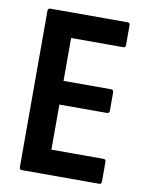

<svg xmlns="http://www.w3.org/2000/svg" viewBox="-77 -711 587 767"><g transform="rotate(10 217.0 -327.5)"><path d="M65 0Q55 0 55 -11V-644Q55 -655 65 -655H379Q388 -655 388 -644V-565Q388 -554 379 -554H167V-380H360Q370 -380 370 -369V-295Q370 -284 360 -284H167V-101H379Q388 -101 388 -90V-11Q388 0 379 0Z"/></g></svg>

Font: Sofia Sans Condensed
Style: Bold
Weight: 700
Designer: Botio Nikoltchev, Ani Petrova
Foundry: lettersoup
Version: Version 4.101; ttfautohint (v1.8.4.7-5d5b)